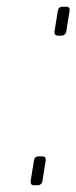

<svg xmlns="http://www.w3.org/2000/svg" viewBox="-20 -551 227 571"><path d="M81 0Q71 0 71 -10Q71 -11 71 -11Q71 -11 71 -12L81 -74Q83 -86 95 -86H106Q116 -86 116 -77Q116 -76 116 -75.5Q116 -75 116 -74L106 -12Q105 -6 101 -3Q97 0 92 0ZM152 -445Q142 -445 142 -455Q142 -456 142 -456Q142 -456 142 -457L152 -519Q154 -531 166 -531H177Q187 -531 187 -522Q187 -521 187 -520.5Q187 -520 187 -519L177 -457Q176 -451 172 -448Q168 -445 163 -445Z"/></svg>

Font: Exo Thin Thin
Style: Italic
Weight: 250
Italic angle: -9°
Version: Version 2.000